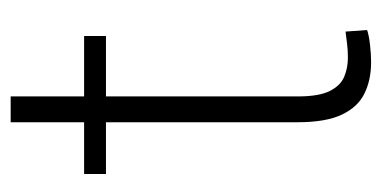

<svg xmlns="http://www.w3.org/2000/svg" viewBox="-198 -508 716 360"><g transform="rotate(-90 160.0 -328.0)"><path d="M272.5 -487.3H13.7V-528.3H272.5ZM159.2 -666V-127.9Q159.2 -87.9 169.4 -67.6Q179.7 -47.4 196.3 -40.5Q212.9 -33.7 231.9 -33.7Q245.6 -33.7 257.6 -35.2Q269.5 -36.6 280.8 -38.1L283.7 2.4Q272.9 5.9 255.9 7.8Q238.8 9.8 223.6 9.8Q189.9 9.8 164.6 -2.7Q139.2 -15.1 125 -45.2Q110.8 -75.2 110.8 -127.9V-666Z"/></g></svg>

Font: Heebo ExtraLight
Style: Regular
Weight: 250
Designer: Oded Ezer
Foundry: Ezer Type House
Version: Version 3.100